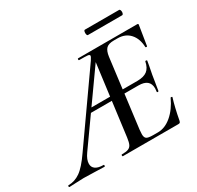

<svg xmlns="http://www.w3.org/2000/svg" viewBox="-220 -935 1150 1120"><g transform="rotate(-30 355.0 -375.0)"><path d="M-56 -12Q-15 -12 22 -37.5Q59 -63 108 -134L419 -576Q432 -596 432 -602Q432 -610 418.5 -611.5Q405 -613 362 -613Q358 -613 358 -619Q358 -625 362 -625H759Q764 -625 765.5 -623Q767 -621 766 -616L745 -485Q744 -482 738.5 -483Q733 -484 734 -486Q732 -543 701.5 -577Q671 -611 619 -611H594Q558 -611 542.5 -595.5Q527 -580 522 -543L464 -85Q462 -61 462 -55Q462 -33 473 -25.5Q484 -18 517 -18H549Q597 -18 641 -55.5Q685 -93 714 -156Q715 -159 720.5 -157.5Q726 -156 725 -154Q707 -96 692 -15Q690 -6 687 -3Q684 0 676 0H303Q299 0 299 -6Q299 -12 303 -12Q331 -12 345.5 -17.5Q360 -23 367 -37Q374 -51 378 -81L447 -613L473 -602L133 -123Q108 -88 108 -60Q108 -37 126 -24.5Q144 -12 179 -12Q183 -12 182.5 -6Q182 0 179 0Q163 0 117 -2Q65 -4 40 -4Q17 -4 -13 -2Q-39 0 -56 0Q-61 0 -61 -6Q-61 -12 -56 -12ZM282 -338H467L469 -312H263ZM661 -227Q663 -243 663 -249Q663 -312 587 -312H438L442 -338H594Q638 -338 661 -355.5Q684 -373 692 -413Q692 -416 698 -416Q700 -416 702.5 -414.5Q705 -413 704 -411Q701 -390 688 -325Q686 -313 681 -281Q679 -271 677 -257Q675 -243 672 -226Q671 -222 665.5 -222.5Q660 -223 661 -227ZM471 -732Q471 -739 473 -744.5Q475 -750 479 -750H710Q714 -750 716.5 -744.5Q719 -739 719 -732Q719 -725 716.5 -719.5Q714 -714 710 -714H479Q475 -714 473 -719.5Q471 -725 471 -732Z"/></g></svg>

Font: Cormorant Garamond SemiBold
Style: Italic
Weight: 600
Italic angle: -10°
Designer: Christian Thalmann (Catharsis Fonts)
Foundry: Catharsis Fonts
Version: Version 4.000